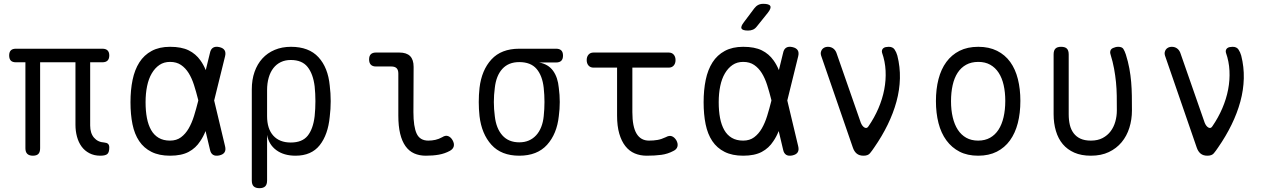

<svg xmlns="http://www.w3.org/2000/svg" viewBox="-20 -805 6640 1005"><path d="M505 10Q473 10 448 -3Q423 -16 407 -38Q391 -60 383 -89.5Q375 -119 375 -152V-479H190V-29Q190 -9 181 0.5Q172 10 152 10Q133 10 123 0.5Q113 -9 113 -29V-479H63Q45 -479 36.5 -488Q28 -497 28 -515Q28 -532 36.5 -541Q45 -550 63 -550H516Q534 -550 543 -541Q552 -532 552 -515Q552 -497 543 -488Q534 -479 516 -479H452V-148Q452 -108 472 -84.5Q492 -61 526 -59Q539 -58 545.5 -52Q552 -46 552 -33Q552 -8 542 1Q532 10 505 10Z M1158 -40Q1163 -20 1155.5 -8Q1148 4 1128 8.5Q1108 13 1095.5 5.5Q1083 -2 1079 -22L1056 -119Q1044 -89 1028 -66Q1005 -30 967.5 -10Q930 10 870 10Q813 10 773 -10Q733 -30 708.5 -66.5Q684 -103 673.5 -154.5Q663 -206 663 -270Q663 -334 674 -387Q685 -440 709.5 -478.5Q734 -517 774 -538.5Q814 -560 870 -560Q930 -560 967.5 -541.5Q1005 -523 1029 -489Q1045 -467 1057 -438L1079 -528Q1083 -548 1095.5 -555.5Q1108 -563 1128 -558.5Q1148 -554 1155.5 -542Q1163 -530 1158 -510L1101 -279ZM1018 -280 1017 -284Q1007 -324 995.5 -360Q984 -396 967.5 -422.5Q951 -449 927.5 -465Q904 -481 870 -481Q838 -481 814.5 -465Q791 -449 774.5 -421Q758 -393 750 -354.5Q742 -316 742 -270Q742 -224 749 -187.5Q756 -151 771 -124.5Q786 -98 810.5 -83.5Q835 -69 870 -69Q904 -69 927.5 -86.5Q951 -104 967.5 -132.5Q984 -161 995.5 -198Q1007 -235 1017 -275Z M1338 180Q1318 180 1308 170.5Q1298 161 1298 140V-337Q1298 -388 1312.5 -429Q1327 -470 1353.5 -499Q1380 -528 1418 -544Q1456 -560 1503 -560Q1597 -560 1647 -505.5Q1697 -451 1706 -357Q1711 -317 1711 -275.5Q1711 -234 1706 -194Q1697 -100 1653.5 -45Q1610 10 1527 10Q1466 10 1426.5 -19Q1387 -48 1378 -99V140Q1378 161 1368 170.5Q1358 180 1338 180ZM1502 -59Q1562 -59 1590.5 -94.5Q1619 -130 1627 -197Q1631 -236 1631 -275.5Q1631 -315 1627 -353Q1619 -418 1590 -454.5Q1561 -491 1502 -491Q1473 -491 1450 -480Q1427 -469 1411 -448.5Q1395 -428 1386.5 -398.5Q1378 -369 1378 -333V-197Q1378 -131 1410.5 -95Q1443 -59 1502 -59Z M2144 -218Q2144 -142 2161 -105.5Q2178 -69 2222 -69Q2241 -69 2259 -73Q2277 -77 2295 -87Q2312 -98 2326 -92.5Q2340 -87 2349 -71Q2359 -53 2355 -38.5Q2351 -24 2334 -15Q2308 -1 2277.5 4.5Q2247 10 2209 10Q2175 10 2148 -2Q2121 -14 2102.5 -40Q2084 -66 2074.5 -105.5Q2065 -145 2065 -200V-420Q2065 -439 2056 -448Q2047 -457 2028 -457H1948Q1930 -457 1921 -466.5Q1912 -476 1912 -494Q1912 -512 1921 -521Q1930 -530 1948 -530H2070Q2108 -530 2126.5 -511.5Q2145 -493 2145 -455Z M2891 -478H2802Q2850 -469 2875 -434.5Q2900 -400 2905 -345Q2910 -308 2910 -271Q2910 -234 2905 -197Q2895 -104 2843.5 -47Q2792 10 2698 10Q2604 10 2552.5 -47Q2501 -104 2490 -197Q2486 -234 2486 -271Q2486 -308 2490 -345Q2501 -438 2552.5 -494Q2604 -550 2698 -550H2891Q2909 -550 2918 -541Q2927 -532 2927 -514Q2927 -496 2918 -487Q2909 -478 2891 -478ZM2698 -60Q2726 -60 2748 -69.5Q2770 -79 2786.5 -97Q2803 -115 2813 -140.5Q2823 -166 2826 -197Q2830 -234 2830 -271Q2830 -308 2826 -345Q2819 -409 2788.5 -444.5Q2758 -480 2698 -480Q2642 -480 2609.5 -444.5Q2577 -409 2570 -345Q2565 -308 2565 -271Q2565 -234 2570 -197Q2577 -133 2609.5 -96.5Q2642 -60 2698 -60Z M3480 -530Q3497 -530 3506.5 -519Q3516 -508 3516 -490.5Q3516 -473 3506.5 -462Q3497 -451 3480 -451H3290V-218Q3290 -142 3312 -105.5Q3334 -69 3377 -69Q3401 -69 3421.5 -72.5Q3442 -76 3465 -87Q3483 -97 3496.5 -92Q3510 -87 3520 -71Q3530 -53 3526 -38Q3522 -23 3505 -15Q3475 1 3441.5 5.5Q3408 10 3365 10Q3331 10 3302.5 -2Q3274 -14 3253.5 -40Q3233 -66 3221.5 -105.5Q3210 -145 3210 -200V-451H3087Q3070 -451 3060.5 -462Q3051 -473 3051 -490.5Q3051 -508 3060.5 -519Q3070 -530 3087 -530Z M3942 -667Q3933 -655 3921.5 -650Q3910 -645 3896 -645Q3867 -645 3861.5 -655.5Q3856 -666 3874 -689L3928 -761Q3937 -773 3948.5 -779Q3960 -785 3975 -785Q4006 -785 4012 -773.5Q4018 -762 3999 -738ZM4158 -40Q4163 -20 4155.5 -8Q4148 4 4128 8.5Q4108 13 4095.5 5.5Q4083 -2 4079 -22L4056 -119Q4044 -89 4028 -66Q4005 -30 3967.5 -10Q3930 10 3870 10Q3813 10 3773 -10Q3733 -30 3708.5 -66.5Q3684 -103 3673.5 -154.5Q3663 -206 3663 -270Q3663 -334 3674 -387Q3685 -440 3709.5 -478.5Q3734 -517 3774 -538.5Q3814 -560 3870 -560Q3930 -560 3967.5 -541.5Q4005 -523 4029 -489Q4045 -467 4057 -438L4079 -528Q4083 -548 4095.5 -555.5Q4108 -563 4128 -558.5Q4148 -554 4155.5 -542Q4163 -530 4158 -510L4101 -279ZM4018 -280 4017 -284Q4007 -324 3995.5 -360Q3984 -396 3967.5 -422.5Q3951 -449 3927.5 -465Q3904 -481 3870 -481Q3838 -481 3814.5 -465Q3791 -449 3774.5 -421Q3758 -393 3750 -354.5Q3742 -316 3742 -270Q3742 -224 3749 -187.5Q3756 -151 3771 -124.5Q3786 -98 3810.5 -83.5Q3835 -69 3870 -69Q3904 -69 3927.5 -86.5Q3951 -104 3967.5 -132.5Q3984 -161 3995.5 -198Q4007 -235 4017 -275Z M4444 -33 4278 -514Q4275 -523 4276.5 -531Q4278 -539 4282.5 -545.5Q4287 -552 4295 -556Q4303 -560 4313 -560Q4329 -560 4340.5 -552Q4352 -544 4358 -529L4486 -162Q4494 -143 4506 -137Q4518 -131 4526 -144Q4557 -189 4578 -238Q4599 -287 4608.5 -336.5Q4618 -386 4615.5 -435Q4613 -484 4597 -529Q4595 -537 4597 -543Q4599 -549 4604 -553Q4609 -557 4616.5 -558.5Q4624 -560 4632 -560Q4653 -560 4662.5 -546Q4672 -532 4677 -514Q4692 -455 4690.5 -394.5Q4689 -334 4672.5 -273.5Q4656 -213 4626.5 -152.5Q4597 -92 4556 -33Q4544 -15 4533.5 -2.5Q4523 10 4500 10Q4478 10 4464.5 -1Q4451 -12 4444 -33Z M5100 10Q5044 10 5003 -11Q4962 -32 4934 -70Q4906 -108 4892.5 -160.5Q4879 -213 4879 -276Q4879 -339 4892.5 -391Q4906 -443 4933.5 -480.5Q4961 -518 5002.5 -539Q5044 -560 5101 -560Q5157 -560 5199 -539Q5241 -518 5268 -480.5Q5295 -443 5308 -391Q5321 -339 5321 -277Q5321 -213 5307.5 -160.5Q5294 -108 5266.5 -70Q5239 -32 5197.5 -11Q5156 10 5100 10ZM5100 -69Q5136 -69 5162.5 -84Q5189 -99 5206.5 -126Q5224 -153 5233 -191.5Q5242 -230 5242 -277Q5242 -322 5233.5 -359.5Q5225 -397 5207.5 -424Q5190 -451 5163.5 -466Q5137 -481 5101 -481Q5064 -481 5037 -466Q5010 -451 4992.5 -424Q4975 -397 4966.5 -359Q4958 -321 4958 -275Q4958 -229 4967 -191Q4976 -153 4993.5 -126Q5011 -99 5037.5 -84Q5064 -69 5100 -69Z M5495 -520Q5495 -541 5504.5 -550.5Q5514 -560 5534 -560Q5555 -560 5564.5 -550.5Q5574 -541 5574 -520V-207Q5574 -176 5580 -151Q5586 -126 5600 -107.5Q5614 -89 5636 -79Q5658 -69 5690 -69Q5726 -69 5751.5 -82.5Q5777 -96 5793.5 -118Q5810 -140 5818 -168.5Q5826 -197 5826 -227Q5826 -268 5825.5 -304Q5825 -340 5821.5 -375Q5818 -410 5811.5 -445.5Q5805 -481 5793 -520Q5792 -523 5791.5 -526Q5791 -529 5791 -531Q5791 -547 5805.5 -553.5Q5820 -560 5833 -560Q5853 -560 5860 -549Q5867 -538 5873 -520Q5885 -482 5891.5 -446.5Q5898 -411 5901 -375.5Q5904 -340 5904.5 -303.5Q5905 -267 5905 -227Q5905 -179 5891.5 -136Q5878 -93 5851 -60.5Q5824 -28 5784 -9Q5744 10 5690 10Q5640 10 5603.5 -6Q5567 -22 5543 -50.5Q5519 -79 5507 -119.5Q5495 -160 5495 -207Z M6244 -33 6078 -514Q6075 -523 6076.5 -531Q6078 -539 6082.5 -545.5Q6087 -552 6095 -556Q6103 -560 6113 -560Q6129 -560 6140.5 -552Q6152 -544 6158 -529L6286 -162Q6294 -143 6306 -137Q6318 -131 6326 -144Q6357 -189 6378 -238Q6399 -287 6408.5 -336.5Q6418 -386 6415.5 -435Q6413 -484 6397 -529Q6395 -537 6397 -543Q6399 -549 6404 -553Q6409 -557 6416.5 -558.5Q6424 -560 6432 -560Q6453 -560 6462.5 -546Q6472 -532 6477 -514Q6492 -455 6490.5 -394.5Q6489 -334 6472.5 -273.5Q6456 -213 6426.5 -152.5Q6397 -92 6356 -33Q6344 -15 6333.5 -2.5Q6323 10 6300 10Q6278 10 6264.5 -1Q6251 -12 6244 -33Z"/></svg>

Font: Maple Mono Light
Style: Regular
Weight: 300
Monospace: yes
Designer: subframe7536
Version: Version 7.000